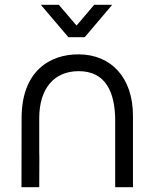

<svg xmlns="http://www.w3.org/2000/svg" viewBox="-20 -780 634 800"><path d="M460 -275.5V0H534V-297C534 -458 442.5 -552 310 -553.5C187.5 -555 70 -483.5 70 -288L69.5 0H143.5L144 -122L143.5 -146V-288C143.5 -410 204.5 -483.5 308 -483.5C421.5 -483.5 460 -394.5 460 -275.5ZM150 -760 265 -625H333L447.5 -760H372.5L299 -673.5L225 -760Z"/></svg>

Font: Eudonet
Style: Regular
Weight: 400
Designer: Mikhail Sharanda
Foundry: Mikhail Sharanda
Version: Version 4.503;Glyphs 3.1.2 (3151)